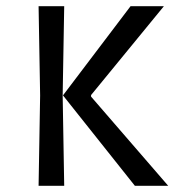

<svg xmlns="http://www.w3.org/2000/svg" viewBox="-20 -602 565 622"><path d="M417 0 184 -293 403 -582H511L275 -294V-289L525 0ZM105 0 110 -293 105 -582H188L183 -293L188 0Z"/></svg>

Font: Ruda
Style: Regular
Weight: 400
Designer: Mariela Monsalve and Angelina Sanchez
Foundry: Mariela Monsalve and Angelina Sanchez
Version: Version 2.000